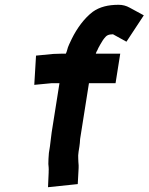

<svg xmlns="http://www.w3.org/2000/svg" viewBox="-20 -739 620 801"><path d="M188.3 -128C186.4 -116 186.4 -116 184 -101C182.3 -83.6 181.9 -68.3 181.7 -55C182.4 -49.9 184 -31.8 183 -25L183 -19L180.3 42L304.4 29L308 -38C308.4 -44.7 308.1 -53 307 -63C306.6 -73 306.6 -73 306.4 -78C306 -86.6 305.9 -94.3 307.8 -106C309.7 -118 309.7 -118 311.3 -128C312.8 -137.3 313.7 -147.7 314.2 -159L351.1 -392H462.1L481.6 -515H379.6C380.6 -517 381.1 -518.7 381.4 -520L381.5 -521C385.1 -527 388.1 -533 390.4 -539L398.7 -554C404.2 -563 404.2 -563 409.6 -572C418.5 -583.4 423.3 -592.4 439.2 -595C443.2 -595 447.3 -595.3 451.4 -596L507.5 -565L579.9 -675L521 -707C506.9 -715 491.5 -719 474.9 -719C431.2 -719 395.9 -710.3 367.3 -690C331.6 -663.1 300.9 -620.7 279.4 -577C272.9 -562.4 263.4 -545.8 259.8 -529C259 -524.1 256.4 -519.6 254.6 -515H234.6C222.6 -515 211.8 -514.7 202.4 -514L130.3 -507L123 -385C147.4 -387.3 171.6 -389.8 196.1 -392H228.1C217.3 -323.7 206.4 -255.3 195.6 -187C192.2 -165.5 191.3 -146.9 188.3 -128Z"/></svg>

Font: Tape
Style: It
Weight: 500
Foundry: Cannot Into Space Fonts
Version: Version 0.97